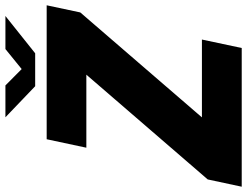

<svg xmlns="http://www.w3.org/2000/svg" viewBox="-142 -810 934 726"><g transform="rotate(-90 325.0 -447.0)"><path d="M244.5 -150.5H538.5L506.5 0H-18L9.5 -128.5L406.5 -588.5L407.5 -587.5H129.5L161.5 -737.5H668L641 -610.5L245 -151.5ZM244.5 -893.5H365L450 -809H398.5L502.5 -893.5H627.5L486.5 -781H362Z"/></g></svg>

Font: Epilogue Black
Style: Italic
Weight: 900
Italic angle: -12°
Designer: Tyler Finck
Foundry: Etcetera Type Co
Version: Version 2.111